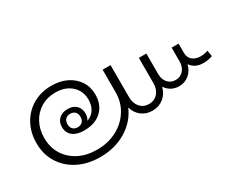

<svg xmlns="http://www.w3.org/2000/svg" viewBox="-71 -863 1465 1174"><g transform="rotate(-30 662.0 -276.0)"><path d="M374 -12Q286 -12 219 -46Q152 -80 114 -140.5Q76 -201 76 -280Q76 -356 108.5 -414.5Q141 -473 198 -506.5Q255 -540 330 -540Q391 -540 437.5 -517Q484 -494 510.5 -453.5Q537 -413 537 -358Q537 -288 492.5 -245Q448 -202 367 -202Q317 -202 288.5 -225Q260 -248 260 -288Q260 -324 283 -345.5Q306 -367 346 -367Q383 -367 405 -345.5Q427 -324 427 -288Q427 -263 414 -244Q449 -256 467 -284.5Q485 -313 485 -352Q485 -415 442 -453.5Q399 -492 330 -492Q272 -492 227.5 -465Q183 -438 158 -391Q133 -344 133 -284Q133 -217 164.5 -167Q196 -117 251 -89Q306 -61 379 -61Q456 -61 517.5 -93Q579 -125 615 -181.5Q651 -238 651 -309V-468H707V-241Q707 -198 731 -171Q755 -144 793 -144Q831 -144 855 -171Q879 -198 879 -242V-420H932V-276Q932 -237 953 -213.5Q974 -190 1008 -190Q1041 -190 1062.5 -214Q1084 -238 1084 -276V-374H1133V-308Q1133 -275 1155.5 -257Q1178 -239 1210 -239Q1237 -239 1264 -248L1271 -206Q1254 -200 1238.5 -197.5Q1223 -195 1205 -195Q1148 -195 1119 -236H1117Q1107 -195 1077 -170.5Q1047 -146 1007 -146Q978 -146 954 -159Q930 -172 915 -195H914Q903 -151 870 -124.5Q837 -98 792 -98Q748 -98 716 -122Q684 -146 672 -187H670Q635 -107 556 -59.5Q477 -12 374 -12ZM344 -239Q365 -239 377.5 -251.5Q390 -264 390 -287Q390 -309 377.5 -321.5Q365 -334 344 -334Q323 -334 310.5 -321.5Q298 -309 298 -287Q298 -264 310.5 -251.5Q323 -239 344 -239Z"/></g></svg>

Font: Noto Sans Lao Looped Light
Style: Regular
Weight: 300
Designer: Mark Frömberg, Ben Mitchell
Foundry: The Fontpad Ltd
Version: Version 1.002; ttfautohint (v1.8.4.7-5d5b)